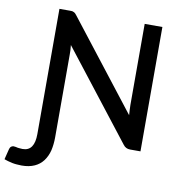

<svg xmlns="http://www.w3.org/2000/svg" viewBox="-170 -809 1034 1095"><g transform="rotate(10 346.5 -261.5)"><path d="M579.1 -720.2H681.6V0H622.1Q608.4 0 599.1 -4.9Q589.4 -9.3 581.1 -20.5L185.5 -528.3Q187.5 -510.3 188 -500Q188.5 -490.7 188.5 -473.6V4.9Q188.5 46.4 180.2 82.5Q171.4 117.2 151.9 143.6Q131.8 169.9 102.1 183.1Q70.8 197.3 27.8 197.3Q11.7 197.3 -1 195.8Q-11.2 195.3 -26.4 192.4Q-40 189.9 -50.3 186.5Q-51.8 186 -60.8 183.3Q-69.8 180.7 -74.2 178.7L-59.1 118.2Q-56.6 109.9 -53.2 105.5Q-50.3 101.6 -43.9 99.1Q-40 97.2 -34.2 97.2Q-32.7 97.7 -28.8 98.1Q-24.9 98.6 -22.9 98.6Q-12.7 101.6 -3.9 102.1Q6.3 103.5 16.6 103.5Q52.2 103.5 68.8 78.1Q85.4 53.7 85.4 4.9V-720.2H146.5Q156.2 -720.2 159.7 -719.7Q163.1 -719.2 168.9 -716.3Q174.8 -713.4 177.7 -710.4Q181.6 -706.5 186 -700.7L582 -191.9Q581.1 -202.1 580.1 -222.7Q579.1 -242.2 579.1 -250.5Z"/></g></svg>

Font: Lato-SemiBold
Style: Regular
Weight: 500
Designer: Lukasz Dziedzic with Adam Twardoch and Botio Nikoltchev
Foundry: tyPoland Lukasz Dziedzic
Version: ""